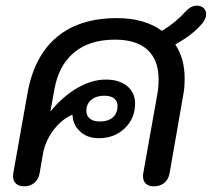

<svg xmlns="http://www.w3.org/2000/svg" viewBox="-20 -648 748 678"><path d="M708 -598Q708 -582 694 -565Q677 -545 655.5 -528Q634 -511 599 -491Q632 -441 632 -372Q632 -339 628 -318L579 -37Q575 -14 560 -2Q545 10 523 10Q505 10 495 0.5Q485 -9 485 -26Q485 -33 486 -37L536 -318Q540 -339 540 -368Q540 -436 501 -472Q462 -508 386 -508Q296 -508 241.5 -462.5Q187 -417 172 -332L158 -254Q201 -307 252.5 -337Q304 -367 354 -367Q401 -367 429 -344Q457 -321 457 -282Q457 -230 420.5 -195Q384 -160 329 -160Q289 -160 263.5 -183Q238 -206 236 -242L235 -243Q197 -226 168 -187.5Q139 -149 131 -101L120 -37Q116 -14 101 -2Q86 10 65 10Q47 10 36.5 0.5Q26 -9 26 -26Q26 -33 27 -37L77 -318Q100 -449 180 -516.5Q260 -584 393 -584Q490 -584 552 -539Q600 -568 636 -608Q654 -628 675 -628Q690 -628 699 -619.5Q708 -611 708 -598ZM285 -256Q285 -239 297.5 -229Q310 -219 332 -219Q362 -219 378.5 -233.5Q395 -248 395 -274Q395 -291 383 -300.5Q371 -310 348 -310Q320 -310 302.5 -295.5Q285 -281 285 -256Z"/></svg>

Font: Kodchasan Medium
Style: Italic
Weight: 500
Italic angle: -10°
Version: Version 1.000; ttfautohint (v1.6)